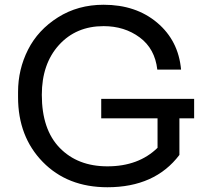

<svg xmlns="http://www.w3.org/2000/svg" viewBox="-20 -770 871 808"><path d="M432 18Q264 18 160 -88.5Q56 -195 56 -361V-383Q56 -478 98 -561Q140 -644 224 -697Q308 -750 416 -750Q552 -750 641.5 -674.5Q731 -599 742 -477H642Q632 -565 568 -612.5Q504 -660 416 -660Q300 -660 228 -580.5Q156 -501 156 -371Q156 -225 231.5 -147.5Q307 -70 432 -70Q563 -70 643 -148V-272H406V-354H797V-272H735V-118Q632 18 432 18Z"/></svg>

Font: Cazoo Sans
Style: Regular
Weight: 400
Designer: Jonathan Barnbrook, Julián Moncada
Foundry: Barnbrook Fonts
Version: Version 2.000;Glyphs 3.3 (3337)